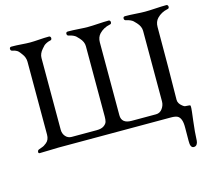

<svg xmlns="http://www.w3.org/2000/svg" viewBox="-118 -794 1256 1141"><g transform="rotate(-15 510.0 -223.5)"><path d="M851 0H159Q139 0 107 1.5Q75 3 44 3Q35 3 36 -6.5Q37 -16 44 -19Q51 -22 61.5 -25.5Q72 -29 78 -32.5Q84 -36 94 -44Q114 -60 114 -92V-540Q114 -568 95 -592Q93 -594 90 -598.5Q87 -603 85.5 -604.5Q84 -606 81 -609.5Q78 -613 76 -614.5Q74 -616 70.5 -618Q67 -620 63.5 -621.5Q60 -623 55.5 -624.5Q51 -626 45 -627Q33 -629 33 -640.5Q33 -652 45 -652Q75 -652 106.5 -649.5Q138 -647 159 -647Q181 -647 214.5 -649.5Q248 -652 276 -652Q282 -652 285 -646.5Q288 -641 286 -634.5Q284 -628 276 -627Q262 -624 252 -618.5Q242 -613 237.5 -609Q233 -605 222 -592Q200 -567 200 -540V-99Q200 -75 214.5 -58Q229 -41 252 -41H406Q435 -41 450.5 -52Q466 -63 469.5 -75.5Q473 -88 473 -106V-540Q473 -567 450 -592Q439 -604 433.5 -609Q428 -614 417.5 -619Q407 -624 392 -627Q380 -629 380 -640.5Q380 -652 392 -652Q422 -652 456.5 -649.5Q491 -647 514 -647Q539 -647 577.5 -649.5Q616 -652 643 -652Q649 -652 652 -646.5Q655 -641 653 -634.5Q651 -628 643 -627Q604 -619 578 -592Q559 -572 559 -540V-92Q559 -41 621 -41H771Q795 -41 810 -61.5Q825 -82 825 -106V-540Q825 -567 802 -592Q791 -604 785.5 -609Q780 -614 769.5 -619Q759 -624 744 -627Q732 -629 732 -640.5Q732 -652 744 -652Q774 -652 808.5 -649.5Q843 -647 866 -647Q891 -647 931 -649.5Q971 -652 998 -652Q1004 -652 1007 -646.5Q1010 -641 1008 -634.5Q1006 -628 998 -627Q959 -619 933 -592Q914 -572 914 -540Q914 -270 911 -92Q911 -70 934 -52Q944 -44 949 -43Q954 -42 975 -41Q978 -41 980 -40Q982 -39 982.5 -36.5Q983 -34 983 -32.5Q983 -31 983 -27Q983 -23 983 -22Q983 -14 974.5 53Q966 120 964 174Q963 187 956.5 196Q950 205 938 205Q916 205 917 162Q917 112 917.5 80.5Q918 49 911 31Q904 13 891 6.5Q878 0 851 0Z"/></g></svg>

Font: EB Garamond
Style: SC
Weight: 400
Version: Version 000.010